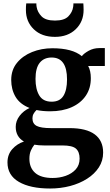

<svg xmlns="http://www.w3.org/2000/svg" viewBox="-20 -845 650 1130"><path d="M275 264.5Q158.5 264.5 91.2 225.5Q24 186.5 24 111Q24 64.5 52.2 32.8Q80.5 1 121 -12Q72.5 -40 72.5 -98.5Q72.5 -133 95.2 -163Q118 -193 154 -209.5Q97 -232 71.5 -275.2Q46 -318.5 46 -374.5Q46 -433.5 79.8 -475Q113.5 -516.5 168.8 -538.8Q224 -561 288.5 -561Q405.5 -561 461.5 -514.5Q473 -530 501.5 -546Q530 -562 565 -562H597V-456.5H499Q514.5 -428 514.5 -385.5Q515 -326.5 485.5 -282.5Q456 -238.5 402 -214.2Q348 -190 275 -190Q230 -190 195 -197.5Q184 -187 177.5 -175.2Q171 -163.5 171 -148.5Q171 -117 195.8 -104Q220.5 -91 280.5 -91H389Q488 -91 537.5 -54.2Q587 -17.5 587 53Q587 101 561.8 140Q536.5 179 492.5 207Q448.5 235 392.5 249.8Q336.5 264.5 275 264.5ZM284 -246.5Q332 -246.5 353.2 -280.8Q374.5 -315 374.5 -377.5Q374.5 -506.5 284 -506.5Q239 -506.5 214 -475.8Q189 -445 189 -380.5Q189 -320 211.2 -283.2Q233.5 -246.5 284 -246.5ZM290 202.5Q330.5 202.5 366.8 189.8Q403 177 425.8 151.8Q448.5 126.5 448.5 88.5Q448.5 49 427.2 30Q406 11 347.5 11H239Q207.5 11 182.5 6.5Q171 20.5 162 40.5Q153 60.5 153 89Q153 142.5 187 172.5Q221 202.5 290 202.5ZM303.5 -628Q225 -628 178.8 -672.8Q132.5 -717.5 132.5 -786Q132.5 -795.5 132.8 -806.5Q133 -817.5 134.5 -825H194Q194 -820.5 194.2 -815.2Q194.5 -810 195.5 -804.5Q200.5 -773.5 224.5 -748.8Q248.5 -724 303.5 -724Q358 -724 382 -748.5Q406 -773 410.5 -804Q412.5 -817.5 412 -825H470.5Q471 -817.5 471.5 -806.8Q472 -796 472 -786.5Q472 -717.5 425.5 -672.8Q379 -628 303.5 -628Z"/></svg>

Font: Merriweather Text Regular
Style: Bold
Weight: 700
Designer: Eben Sorkin
Foundry: Eben Sorkin
Version: Version 2.100; ttfautohint (v1.7.19-72a1) -l 8 -r 50 -G 200 